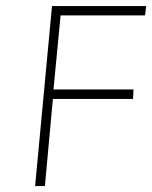

<svg xmlns="http://www.w3.org/2000/svg" viewBox="-20 -628 514 648"><path d="M98.5 0 155.5 -607.5H473.5L469.5 -576H184.5L160.5 -326H430.5L429 -294H158.5L131.5 0Z"/></svg>

Font: Karla ExtraLight
Style: Italic
Weight: 250
Italic angle: -8°
Designer: Jonathan Pinhorn
Version: Version 2.004;gftools[0.9.33]